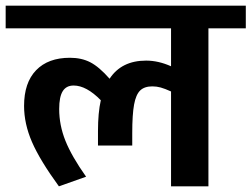

<svg xmlns="http://www.w3.org/2000/svg" viewBox="-42 -658 888 678"><path d="M826 -558H694V0H562V-335Q540 -345 525.5 -349Q511 -353 496 -353Q468 -353 453 -338.5Q438 -324 431.5 -289Q425 -254 425 -188V-144H304V-195Q304 -260 314 -304Q263 -356 218 -356Q192 -356 179.5 -336Q167 -316 167 -273Q167 -216 189 -161Q211 -106 262 -34L166 0Q99 -92 71 -156.5Q43 -221 43 -284Q43 -366 85.5 -410Q128 -454 205 -454Q246 -454 277 -438Q308 -422 345 -380Q387 -444 474 -444Q517 -444 562 -424V-558H-22V-638H826Z"/></svg>

Font: AmikoBold
Style: Bold
Weight: 700
Designer: Pablo Impallari, Rodrigo Fuenzalida, Andres Torresi
Foundry: Impallari Type
Version: Version 1.000; ttfautohint (v1.3)